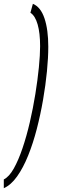

<svg xmlns="http://www.w3.org/2000/svg" viewBox="-79 -770 305 1010"><path d="M175 -524Q175 -467 168 -395Q161 -323 147.5 -245Q134 -167 114.5 -91.5Q95 -16 69 48.5Q43 113 11 158Q-21 203 -59 220V174Q-31 160 -6.5 116.5Q18 73 39.5 9.5Q61 -54 78 -127.5Q95 -201 107 -275.5Q119 -350 125.5 -415.5Q132 -481 132 -527Q132 -596 119 -641.5Q106 -687 81 -703L94 -750Q135 -733 155 -673.5Q175 -614 175 -524Z"/></svg>

Font: Georama Condensed Light
Style: Italic
Weight: 300
Width: 3
Italic angle: -9°
Designer: Jean-Baptiste Levee
Foundry: Production Type
Version: Version 1.000